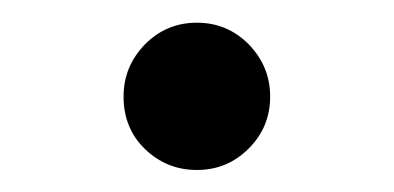

<svg xmlns="http://www.w3.org/2000/svg" viewBox="-20 -151 349 170"><path d="M89.4 -65.4C89.4 -46.9 95.7 -31.2 108.4 -19C121.1 -6.8 136.2 -0.5 154.3 -0.5C172.4 -0.5 187.5 -6.8 200.2 -19.5C212.9 -32.2 219.2 -47.4 219.2 -65.4C219.2 -83.5 212.9 -98.6 200.2 -111.8C187.5 -124.5 172.4 -130.9 154.3 -130.9C136.2 -130.9 121.1 -124.5 108.4 -111.8C95.7 -98.6 89.4 -83.5 89.4 -65.4Z"/></svg>

Font: Vazir
Style: Regular
Weight: 400
Designer: Saber Rastikerdar
Foundry: Saber Rastikerdar
Version: Version 27.002;January 24, 2021;FontCreator 13.0.0.2683 64-b